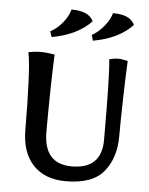

<svg xmlns="http://www.w3.org/2000/svg" viewBox="-52 -767 634 816"><g transform="rotate(5 264.5 -359.5)"><path d="M69 -200Q69 -303 65 -400Q61 -497 53 -527Q79 -533 106 -533Q132 -533 165 -527Q159 -381 159 -197Q159 -60 279 -60Q406 -60 406 -184Q406 -467 398 -527Q417 -533 436 -533Q453 -533 477 -527Q474 -470 471.5 -374Q469 -278 469 -205Q469 -113 421 -54Q373 5 259 5Q169 5 119 -48.5Q69 -102 69 -200ZM138 -624Q167 -639 190 -667.5Q213 -696 220 -724Q257 -724 280 -714Q303 -704 314 -682Q255 -620 146 -600ZM315 -624Q344 -640 367 -668.5Q390 -697 397 -724Q434 -724 456.5 -714Q479 -704 490 -682Q431 -619 322 -600Z"/></g></svg>

Font: Mirza
Style: Regular
Weight: 400
Designer: Arabic design by Kourosh Beigpour, Latin design by Eduardo Tunni, engineering by Lasse Fister
Version: Version 1.0010g